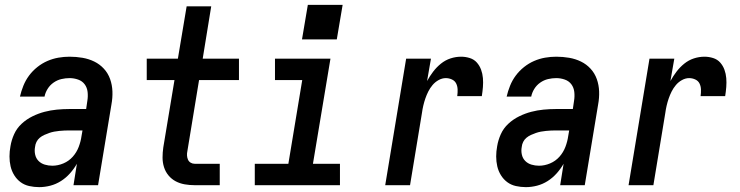

<svg xmlns="http://www.w3.org/2000/svg" viewBox="-20 -761 3040 789"><path d="M141 8Q120 8 100 3.5Q80 -1 64.5 -12.5Q49 -24 38.5 -41Q28 -58 23.5 -77.5Q19 -97 19 -118Q19 -139 23 -160Q27 -185 38 -209.5Q49 -234 69 -252.5Q89 -271 113.5 -283Q138 -295 163 -301.5Q188 -308 213.5 -310.5Q239 -313 265 -313H334L339 -347Q342 -365 340 -383Q338 -401 328 -414.5Q318 -428 301 -434Q284 -440 266 -440Q249 -440 232 -436Q215 -432 200 -421.5Q185 -411 175.5 -395.5Q166 -380 163 -364H62Q67 -386 76 -408.5Q85 -431 99.5 -450.5Q114 -470 133.5 -485.5Q153 -501 175 -510.5Q197 -520 220 -524Q243 -528 266 -528Q293 -528 319 -523.5Q345 -519 367.5 -508Q390 -497 407 -478.5Q424 -460 432.5 -436Q441 -412 442 -385.5Q443 -359 438 -332L383 0H282L296 -88Q284 -67 267.5 -48.5Q251 -30 230.5 -17Q210 -4 187 2Q164 8 141 8ZM195 -80Q218 -80 240.5 -89.5Q263 -99 279 -117Q295 -135 303.5 -157.5Q312 -180 315 -202L319 -225H265Q254 -225 244 -224.5Q234 -224 223.5 -223Q213 -222 202.5 -220Q192 -218 182 -214.5Q172 -211 162 -206.5Q152 -202 143.5 -195Q135 -188 130 -178Q125 -168 124 -157Q121 -141 124.5 -125.5Q128 -110 138.5 -99.5Q149 -89 164 -84.5Q179 -80 195 -80Z M780 0Q759 0 739 -3.5Q719 -7 702 -16Q685 -25 672.5 -40Q660 -55 654 -74Q648 -93 648 -113.5Q648 -134 651 -155L697 -432H583V-520H711L747 -735H848L813 -520H962V-432H798L750 -140Q748 -131 748.5 -122Q749 -113 752.5 -105Q756 -97 763.5 -92.5Q771 -88 780 -88H883V0Z M1027 0V-88H1165L1222 -432H1110V-520H1338L1266 -88H1377V0ZM1221 -599 1245 -741H1388L1364 -599Z M1563 0 1649 -520H1751L1735 -428Q1746 -448 1760 -466.5Q1774 -485 1792 -499.5Q1810 -514 1831.5 -521Q1853 -528 1875 -528Q1893 -528 1910.5 -522.5Q1928 -517 1939.5 -504Q1951 -491 1957 -474.5Q1963 -458 1964.5 -440Q1966 -422 1964.5 -403.5Q1963 -385 1960 -366H1859Q1861 -380 1860.5 -393.5Q1860 -407 1854.5 -418Q1849 -429 1837 -434.5Q1825 -440 1812 -440Q1797 -440 1782.5 -432Q1768 -424 1757.5 -411.5Q1747 -399 1740 -385Q1733 -371 1728 -356.5Q1723 -342 1719.5 -327Q1716 -312 1714 -297L1665 0Z M2141 8Q2120 8 2100 3.5Q2080 -1 2064.5 -12.5Q2049 -24 2038.5 -41Q2028 -58 2023.5 -77.5Q2019 -97 2019 -118Q2019 -139 2023 -160Q2027 -185 2038 -209.5Q2049 -234 2069 -252.5Q2089 -271 2113.5 -283Q2138 -295 2163 -301.5Q2188 -308 2213.5 -310.5Q2239 -313 2265 -313H2334L2339 -347Q2342 -365 2340 -383Q2338 -401 2328 -414.5Q2318 -428 2301 -434Q2284 -440 2266 -440Q2249 -440 2232 -436Q2215 -432 2200 -421.5Q2185 -411 2175.5 -395.5Q2166 -380 2163 -364H2062Q2067 -386 2076 -408.5Q2085 -431 2099.5 -450.5Q2114 -470 2133.5 -485.5Q2153 -501 2175 -510.5Q2197 -520 2220 -524Q2243 -528 2266 -528Q2293 -528 2319 -523.5Q2345 -519 2367.5 -508Q2390 -497 2407 -478.5Q2424 -460 2432.5 -436Q2441 -412 2442 -385.5Q2443 -359 2438 -332L2383 0H2282L2296 -88Q2284 -67 2267.5 -48.5Q2251 -30 2230.5 -17Q2210 -4 2187 2Q2164 8 2141 8ZM2195 -80Q2218 -80 2240.5 -89.5Q2263 -99 2279 -117Q2295 -135 2303.5 -157.5Q2312 -180 2315 -202L2319 -225H2265Q2254 -225 2244 -224.5Q2234 -224 2223.5 -223Q2213 -222 2202.5 -220Q2192 -218 2182 -214.5Q2172 -211 2162 -206.5Q2152 -202 2143.5 -195Q2135 -188 2130 -178Q2125 -168 2124 -157Q2121 -141 2124.5 -125.5Q2128 -110 2138.5 -99.5Q2149 -89 2164 -84.5Q2179 -80 2195 -80Z M2563 0 2649 -520H2751L2735 -428Q2746 -448 2760 -466.5Q2774 -485 2792 -499.5Q2810 -514 2831.5 -521Q2853 -528 2875 -528Q2893 -528 2910.5 -522.5Q2928 -517 2939.5 -504Q2951 -491 2957 -474.5Q2963 -458 2964.5 -440Q2966 -422 2964.5 -403.5Q2963 -385 2960 -366H2859Q2861 -380 2860.5 -393.5Q2860 -407 2854.5 -418Q2849 -429 2837 -434.5Q2825 -440 2812 -440Q2797 -440 2782.5 -432Q2768 -424 2757.5 -411.5Q2747 -399 2740 -385Q2733 -371 2728 -356.5Q2723 -342 2719.5 -327Q2716 -312 2714 -297L2665 0Z"/></svg>

Font: Iosevka SS04 Semibold
Style: Italic
Weight: 600
Italic angle: -9°
Monospace: yes
Designer: Belleve Invis
Foundry: Belleve Invis
Version: Version 19.0.0; ttfautohint (v1.8.4)